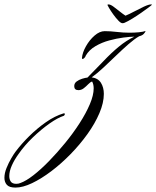

<svg xmlns="http://www.w3.org/2000/svg" viewBox="-300 -483 708 869"><path d="M384 -463Q389 -463 387 -461Q387 -460 373 -449.5Q359 -439 339 -425Q319 -411 298.5 -398.5Q278 -386 264 -380Q260 -378 254 -378Q247 -378 235.5 -390Q224 -402 212.5 -418Q201 -434 193.5 -447Q186 -460 186 -461Q188 -463 191 -463Q200 -463 213.5 -453Q227 -443 242 -431Q257 -419 268 -412Q285 -419 307.5 -431Q330 -443 351.5 -453Q373 -463 384 -463ZM-230 366Q-258 366 -269 353.5Q-280 341 -280 322Q-280 301 -270.5 277.5Q-261 254 -249 233.5Q-237 213 -230 204Q-203 168 -167.5 133Q-132 98 -92 70Q-52 42 -12 30Q-6 30 -6 33Q-7 34 -8 37Q-9 40 -11 41Q-39 50 -76.5 76.5Q-114 103 -151.5 139Q-189 175 -216 214Q-235 240 -246.5 266Q-258 292 -258 314Q-258 329 -251 339Q-244 349 -226 349Q-216 349 -207 345Q-182 336 -148.5 310Q-115 284 -78 246Q-41 208 -5 164Q31 120 60 75Q89 30 106.5 -11Q124 -52 124 -83Q124 -101 117 -114Q109 -112 99.5 -102Q90 -92 79 -83.5Q68 -75 55 -75Q36 -75 36 -93Q36 -106 46.5 -114Q57 -122 71.5 -126.5Q86 -131 96 -132L168 -206Q203 -243 237.5 -271.5Q272 -300 308 -317Q289 -317 258.5 -313Q228 -309 194.5 -300Q161 -291 132 -274Q103 -257 88 -231Q87 -226 82 -221Q77 -216 74 -216Q71 -216 71 -221Q73 -245 89 -273.5Q105 -302 128 -322Q151 -342 174 -342Q199 -342 228.5 -338.5Q258 -335 286 -335Q309 -335 329 -337Q349 -339 359 -343Q357 -336 350 -329Q343 -322 330 -319Q309 -307 282 -283.5Q255 -260 225.5 -231.5Q196 -203 167.5 -176.5Q139 -150 115 -133Q144 -129 157 -108Q170 -87 170 -58Q170 -18 150 29Q130 76 96 123.5Q62 171 19.5 214.5Q-23 258 -68 292Q-113 326 -155 346Q-197 366 -230 366Z"/></svg>

Font: Luxurious Script
Style: Regular
Weight: 400
Designer: Robert E. Leuschke
Foundry: Robert E. Leuschke
Version: Version 1.010; ttfautohint (v1.8.3)